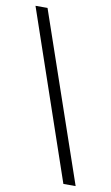

<svg xmlns="http://www.w3.org/2000/svg" viewBox="-79 -701 436 753"><g transform="rotate(10 139.0 -324.5)"><path d="M0 -659.2H47.9L277.8 9.8H229Z"/></g></svg>

Font: Liberation Serif
Style: Regular
Weight: 400
Designer: Steve Matteson
Foundry: Ascender Corporation
Version: Version 2.1.5